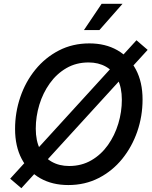

<svg xmlns="http://www.w3.org/2000/svg" viewBox="-20 -967 801 1014"><path d="M340.8 10.3Q255.9 10.3 192.6 -25.6Q129.4 -61.5 94.5 -127.9Q59.6 -194.3 59.6 -286.1Q59.6 -373 87.2 -454.1Q114.7 -535.2 166.7 -599.1Q218.8 -663.1 291 -700.4Q363.3 -737.8 452.1 -737.8Q536.6 -737.8 599.6 -701.9Q662.6 -666 697.8 -599.6Q732.9 -533.2 732.9 -441.4Q732.9 -353.5 705.1 -272.7Q677.2 -191.9 625.5 -127.9Q573.7 -64 501.5 -26.9Q429.2 10.3 340.8 10.3ZM345.2 -90.3Q410.6 -90.3 462.4 -120.4Q514.2 -150.4 550 -200.9Q585.9 -251.5 604.7 -313.7Q623.5 -376 623.5 -439.9Q623.5 -504.4 601.3 -548.3Q579.1 -592.3 539.6 -614.7Q500 -637.2 447.8 -637.2Q382.3 -637.2 330.6 -607.2Q278.8 -577.1 242.7 -526.4Q206.5 -475.6 187.7 -413.6Q168.9 -351.6 168.9 -287.6Q168.9 -223.1 191.2 -179.2Q213.4 -135.3 253.2 -112.8Q293 -90.3 345.2 -90.3ZM92.8 26.9 33.7 -23.4 700.7 -754.4 759.8 -703.6ZM423.3 -808.1 516.6 -946.8H627L504.9 -808.1Z"/></svg>

Font: Inter 20pt Medium
Style: Italic
Weight: 500
Italic angle: -9.3988°
Version: Version 4.001;git-66647c0bb